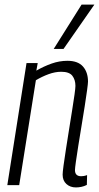

<svg xmlns="http://www.w3.org/2000/svg" viewBox="-20 -810 435 840"><path d="M96 -534H145L139 -501Q172 -520 206 -532Q240 -544 275 -544Q321 -544 343 -519Q365 -494 365 -453Q365 -445 361 -415.5Q357 -386 350.5 -344.5Q344 -303 336.5 -258Q329 -213 322.5 -172Q316 -131 312 -102.5Q308 -74 308 -66Q308 -39 335 -39Q340 -39 346.5 -40Q353 -41 361 -44L360 -1Q348 5 336 7.5Q324 10 312 10Q287 10 270.5 -5Q254 -20 254 -46Q254 -56 258 -86Q262 -116 268.5 -157Q275 -198 282 -242.5Q289 -287 295.5 -327Q302 -367 306 -396Q310 -425 310 -434Q310 -461 296.5 -478.5Q283 -496 248 -496Q221 -496 192.5 -485.5Q164 -475 137 -459L64 0H12ZM215 -596 337 -790H393L258 -596Z"/></svg>

Font: Georama SemiCondensed Light
Style: Italic
Weight: 300
Width: 4
Italic angle: -9°
Designer: Jean-Baptiste Levee
Foundry: Production Type
Version: Version 1.000